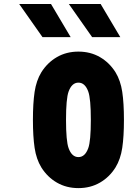

<svg xmlns="http://www.w3.org/2000/svg" viewBox="-20 -937 707 967"><path d="M335.9 -750H194L76.8 -916.7H237ZM585.9 -750H444L326.8 -916.7H487ZM561.8 -572.9Q587.2 -531.2 595.7 -474.3Q604.2 -417.3 604.2 -333.3Q604.2 -249.3 595.7 -192.4Q587.2 -135.4 561.8 -93.8Q531.2 -44.9 483.4 -17.3Q435.5 10.4 375 10.4Q314.5 10.4 266.6 -17.3Q218.8 -44.9 188.2 -93.8Q162.8 -135.4 154.3 -192.4Q145.8 -249.3 145.8 -333.3Q145.8 -417.3 154.3 -474.3Q162.8 -531.2 188.2 -572.9Q218.8 -621.7 266.6 -649.4Q314.5 -677.1 375 -677.1Q435.5 -677.1 483.4 -649.4Q531.2 -621.7 561.8 -572.9ZM325.5 -475.9Q312.5 -440.1 312.5 -333.3Q312.5 -226.6 325.5 -190.8Q341.8 -145.8 375 -145.8Q408.2 -145.8 424.5 -190.8Q437.5 -226.6 437.5 -333.3Q437.5 -440.1 424.5 -475.9Q408.2 -520.8 375 -520.8Q341.8 -520.8 325.5 -475.9Z"/></svg>

Font: Monoid
Style: Bold
Weight: 700
Width: 4
Designer: Andreas Larsen (@larsenwork)
Version: Version 0.61